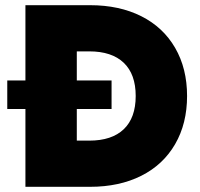

<svg xmlns="http://www.w3.org/2000/svg" viewBox="-20 -720 771 740"><path d="M78 -300H8V-410H78V-700H327Q440 -700 524.5 -657.5Q609 -615 655 -535.5Q701 -456 701 -350Q701 -244 655 -164.5Q609 -85 524.5 -42.5Q440 0 327 0H78ZM503 -350Q503 -434 457 -478Q411 -522 324 -522H276V-410H410V-300H276V-178H324Q411 -178 457 -222Q503 -266 503 -350Z"/></svg>

Font: Chess Sans ExtraBold
Style: Regular
Weight: 800
Designer: Wolf Bōese
Foundry: Wolf Bōese
Version: Version 7.223